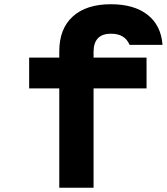

<svg xmlns="http://www.w3.org/2000/svg" viewBox="-20 -887 790 907"><path d="M422 0H260V-469.3H117.7V-614.9H260V-644.6Q260 -751.3 323.8 -809.1Q387.6 -867 503.9 -867Q613.8 -867 677.4 -816.9Q740.9 -766.8 747.7 -675.1H592.2Q580.6 -702 558.9 -714.9Q537.3 -727.8 503.9 -727.8Q463.4 -727.8 442.7 -706.4Q422 -684.9 422 -642.1V-614.9H672.3V-469.3H422Z"/></svg>

Font: Martian Mono SemiExpanded
Style: Regular
Weight: 400
Width: 6
Monospace: yes
Designer: Roman Shamin
Foundry: Evil Martians
Version: Version 1.000